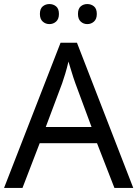

<svg xmlns="http://www.w3.org/2000/svg" viewBox="-20 -928 679 948"><path d="M545 0 459 -221H176L91 0H0L279 -717H360L638 0ZM352 -517Q349 -525 342 -546Q335 -567 328.5 -589.5Q322 -612 318 -624Q311 -593 302 -563.5Q293 -534 287 -517L206 -301H432ZM177 -859Q177 -885 191 -896.5Q205 -908 224 -908Q243 -908 257 -896.5Q271 -885 271 -859Q271 -834 257 -821.5Q243 -809 224 -809Q205 -809 191 -821.5Q177 -834 177 -859ZM365 -859Q365 -885 378.5 -896.5Q392 -908 411 -908Q430 -908 444 -896.5Q458 -885 458 -859Q458 -834 444 -821.5Q430 -809 411 -809Q392 -809 378.5 -821.5Q365 -834 365 -859Z"/></svg>

Font: TSCustom
Style: Regular
Weight: 400
Designer: Monotype Design Team
Foundry: Monotype Imaging Inc.
Version: Version 2.004; ttfautohint (v1.8.3) -l 8 -r 50 -G 200 -x 14 